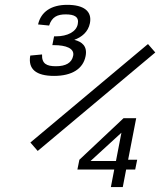

<svg xmlns="http://www.w3.org/2000/svg" viewBox="-20 -754 660 774"><path d="M251 -734.5C186.5 -734.5 145 -706.5 133.5 -655.5L178 -651C189.5 -686.5 212 -696 245 -696C280 -696 299.5 -686 293.5 -657C288 -626.5 253 -607.5 205 -607.5H198L191 -572H198.5C244.5 -572 281 -559.5 275 -529.5C269.5 -500.5 245 -487 205.5 -487C168 -487 148 -497 149.5 -534.5L102 -530C92.5 -476 124.5 -448 198 -448C270 -448 315 -476.5 325 -527.5C333 -567.5 311 -585.5 279.5 -593.5C309 -604 335.5 -625 342.5 -660.5C352 -709.5 317 -734.5 251 -734.5ZM576.5 -576.5 102.5 -179.5 132 -145.5 606 -542.5ZM475 0 488.5 -70.5H525L533 -110H496.5L529 -277.5H478L300 -110L292 -70.5H440.5L427 0ZM345 -105 469.5 -219 447.5 -105Z"/></svg>

Font: Monaspace Neon ExtraLight
Style: Italic
Weight: 200
Italic angle: -11°
Designer: Riley Cran & the Lettermatic Team
Foundry: Lettermatic
Version: Version 1.200 (Monaspace Neon)